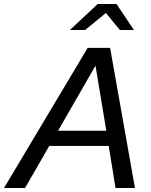

<svg xmlns="http://www.w3.org/2000/svg" viewBox="-68 -939 753 959"><path d="M0 0ZM-48 0 370 -700H482L606 0H509L475 -210H178L57 0ZM222 -286H463L409 -611ZM531 -789 461 -874 357 -789H281L420 -919H514L601 -789Z"/></svg>

Font: Rosa Sans
Style: Italic
Weight: 400
Italic angle: -12°
Designer: Pentagram / MCKL
Foundry: Pentagram / MCKL
Version: Version 1.005;September 16, 2019;FontCreator 11.5.0.2425 64-